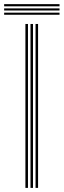

<svg xmlns="http://www.w3.org/2000/svg" viewBox="-60 -917 310 937"><path d="M113.5 0V-800H125.8V0ZM64 0V-800H76.5V0ZM88.8 0V-800H101V0ZM-39.8 -886.2V-896.8H230.5V-886.2ZM-39.8 -845V-855.2H230.5V-845ZM-39.8 -865.8V-876H230.5V-865.8Z"/></svg>

Font: Big Shoulders Inline Text Thin Light
Style: Regular
Weight: 300
Version: Version 2.002